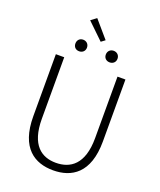

<svg xmlns="http://www.w3.org/2000/svg" viewBox="-187 -1167 1078 1294"><g transform="rotate(20 352.5 -520.0)"><path d="M352 13C483 13 602 -55 602 -285V-729H545V-288C545 -98 455 -41 352 -41C251 -41 163 -98 163 -288V-729H103V-285C103 -55 221 13 352 13ZM386 -932 282 -1053 242 -1023 358 -911ZM243 -801C267 -801 285 -817 285 -842C285 -867 267 -884 243 -884C219 -884 202 -867 202 -842C202 -817 219 -801 243 -801ZM462 -801C486 -801 504 -817 504 -842C504 -867 486 -884 462 -884C438 -884 420 -867 420 -842C420 -817 438 -801 462 -801Z"/></g></svg>

Font: Noto Sans JP Light
Style: Regular
Weight: 300
Designer: Ryoko NISHIZUKA (kana & ideographs); Paul D. Hunt (Latin, Greek & Cyrillic); Wenlong ZHANG (bopomofo); Sandoll Communica
Foundry: Adobe Systems Incorporated
Version: Version 1.004;PS 1.004;hotconv 1.0.82;makeotf.lib2.5.63406